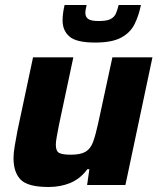

<svg xmlns="http://www.w3.org/2000/svg" viewBox="-20 -739 631 767"><path d="M174 8Q92 8 63 -21Q34 -50 34 -108Q34 -128 39 -157Q44 -186 50 -218L112 -510H273L216 -242Q211 -216 207 -194.5Q203 -173 203 -161Q203 -135 216.5 -128Q230 -121 263 -121Q302 -121 322 -133Q342 -145 352 -172.5Q362 -200 372 -246L429 -510H589L481 0H328L337 -63H329Q301 -25 261.5 -8.5Q222 8 174 8ZM360 -569Q285 -569 257.5 -593Q230 -617 230 -657Q230 -671 232 -686.5Q234 -702 238 -719H326Q324 -710 322.5 -702Q321 -694 321 -687Q321 -672 332 -663.5Q343 -655 375 -655Q407 -655 422 -663Q437 -671 443 -685Q449 -699 454 -719H543Q534 -675 517 -641.5Q500 -608 463.5 -588.5Q427 -569 360 -569Z"/></svg>

Font: Saira
Style: Bold Italic
Weight: 700
Italic angle: -12°
Designer: Hector Gatti with collaboration of the Omnibus-Type team
Foundry: Omnibus-Type
Version: Version 1.100; ttfautohint (v1.8.3)